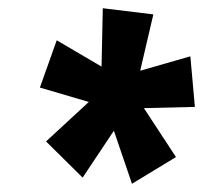

<svg xmlns="http://www.w3.org/2000/svg" viewBox="-20 -788 494 467"><path d="M257 -470 181 -356 92 -444 196 -540 77 -575 118 -690 227 -626 230 -768 353 -753 321 -616 443 -651 454 -528 330 -525 408 -406 301 -341Z"/></svg>

Font: Noto Sans Display Ex Bold Cond
Style: Italic
Weight: 800
Width: 3
Italic angle: -12°
Designer: Monotype Design team
Foundry: Monotype Imaging Inc.
Version: Version 1.000